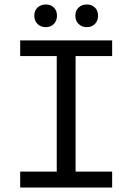

<svg xmlns="http://www.w3.org/2000/svg" viewBox="-20 -836 590 856"><path d="M133 -766Q133 -743 147.5 -729Q162 -715 184 -715Q206 -715 220 -729Q234 -743 234 -766Q234 -789 220 -802.5Q206 -816 184 -816Q162 -816 147.5 -802.5Q133 -789 133 -766ZM316 -766Q316 -743 330.5 -729Q345 -715 367 -715Q389 -715 403 -729Q417 -743 417 -766Q417 -789 403 -802.5Q389 -816 367 -816Q345 -816 330.5 -802.5Q316 -789 316 -766ZM70 -71V0H480V-71H317V-586H480V-656H70V-586H233V-71Z"/></svg>

Font: Codetta
Style: Regular
Weight: 400
Italic angle: -11°
Designer: Ulrich Proeller
Foundry: PROSA GmbH
Version: Version 2.00;September 29, 2018;FontCreator 11.5.0.2427 64-b